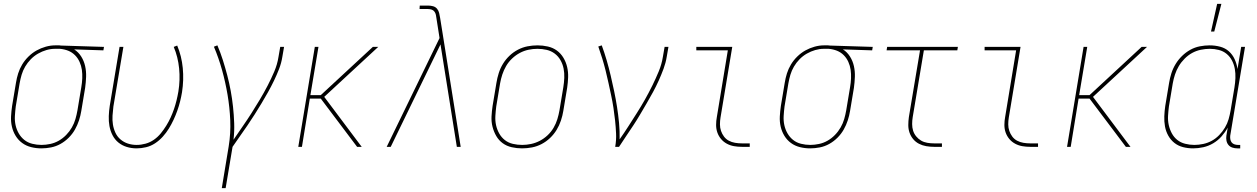

<svg xmlns="http://www.w3.org/2000/svg" viewBox="-20 -764 6540 999"><path d="M195 8Q168 8 142 1.5Q116 -5 95.5 -20Q75 -35 61.5 -57Q48 -79 42 -105Q36 -131 37.5 -158.5Q39 -186 43 -213L63 -333Q67 -358 74.5 -382Q82 -406 95.5 -428.5Q109 -451 128.5 -470Q148 -489 170.5 -501.5Q193 -514 218 -521Q243 -528 267 -528H281Q285 -528 289 -528Q293 -528 297 -527L521 -520L518 -502L366 -507Q388 -493 402.5 -470Q417 -447 423 -420Q429 -393 428 -364.5Q427 -336 423 -307L403 -187Q399 -162 391 -137.5Q383 -113 370 -90Q357 -67 337.5 -47.5Q318 -28 294.5 -15Q271 -2 245.5 3Q220 8 195 8ZM196 -10Q218 -10 241.5 -15Q265 -20 286 -32Q307 -44 324.5 -62Q342 -80 354 -101Q366 -122 372.5 -144.5Q379 -167 383 -190L403 -310Q407 -333 408 -356Q409 -379 406 -400.5Q403 -422 394 -442Q385 -462 370 -477Q355 -492 335 -500Q315 -508 292 -510H266Q244 -510 221.5 -503.5Q199 -497 178 -485Q157 -473 140 -455.5Q123 -438 111 -417.5Q99 -397 92.5 -375Q86 -353 82 -330L62 -210Q59 -186 57.5 -161Q56 -136 61 -113Q66 -90 77.5 -70Q89 -50 106.5 -36Q124 -22 147.5 -16Q171 -10 196 -10Z M691 8Q664 8 639.5 0.5Q615 -7 596 -22.5Q577 -38 565.5 -60.5Q554 -83 549.5 -108Q545 -133 546 -160Q547 -187 551 -213L602 -520H622L570 -210Q567 -186 565.5 -162.5Q564 -139 567.5 -116.5Q571 -94 580.5 -73.5Q590 -53 607 -38.5Q624 -24 645.5 -17Q667 -10 691 -10Q714 -10 737.5 -16.5Q761 -23 781 -37Q801 -51 816.5 -70Q832 -89 845 -110Q858 -131 868 -153Q878 -175 885.5 -197Q893 -219 898.5 -241.5Q904 -264 908 -287Q918 -348 912 -408Q906 -468 884 -520L902 -527Q925 -472 931 -410Q937 -348 927 -284Q923 -260 917 -236Q911 -212 902.5 -188Q894 -164 883 -140.5Q872 -117 858.5 -95Q845 -73 827 -53Q809 -33 787 -18.5Q765 -4 740 2Q715 8 691 8Z M1134 215 1170 -3Q1181 -71 1178 -138.5Q1175 -206 1164 -271Q1153 -336 1135.5 -399Q1118 -462 1093 -521L1111 -528Q1127 -491 1139.5 -451.5Q1152 -412 1162.5 -372Q1173 -332 1180.5 -291Q1188 -250 1192.5 -208Q1197 -166 1198.5 -123Q1200 -80 1195 -37Q1218 -71 1242 -105.5Q1266 -140 1288 -174.5Q1310 -209 1331.5 -245Q1353 -281 1372 -317.5Q1391 -354 1407 -391.5Q1423 -429 1429 -468L1438 -520H1458L1449 -468Q1444 -436 1432 -405Q1420 -374 1405.5 -344Q1391 -314 1374.5 -284.5Q1358 -255 1340.5 -226Q1323 -197 1305 -168.5Q1287 -140 1267.5 -111.5Q1248 -83 1228.5 -55.5Q1209 -28 1190 0L1154 215Z M1532 0 1618 -520H1637L1595 -269H1649L1920 -520H1948L1667 -260L1862 0H1838L1649 -251H1592L1551 0Z M1992 0 2267 -566 2251 -668Q2250 -677 2248 -686.5Q2246 -696 2240.5 -703.5Q2235 -711 2226 -714Q2217 -717 2207 -717H2163L2164 -735H2207Q2221 -735 2233.5 -731.5Q2246 -728 2254 -718.5Q2262 -709 2265 -696Q2268 -683 2270 -671L2283 -590L2377 0H2357L2272 -533L2013 0Z M2696 8Q2669 8 2642.5 2Q2616 -4 2595.5 -19Q2575 -34 2562 -56.5Q2549 -79 2542.5 -105Q2536 -131 2537.5 -158.5Q2539 -186 2543 -213L2563 -333Q2567 -358 2575 -383.5Q2583 -409 2597 -432Q2611 -455 2631 -474Q2651 -493 2675 -505.5Q2699 -518 2725 -523Q2751 -528 2777 -528Q2804 -528 2830.5 -522Q2857 -516 2877.5 -501Q2898 -486 2911.5 -463.5Q2925 -441 2931 -415Q2937 -389 2936 -361.5Q2935 -334 2931 -307L2911 -187Q2907 -162 2898.5 -136.5Q2890 -111 2876 -88Q2862 -65 2842 -46Q2822 -27 2798 -14.5Q2774 -2 2748 3Q2722 8 2696 8ZM2697 -10Q2720 -10 2743.5 -15Q2767 -20 2789 -31.5Q2811 -43 2829.5 -60.5Q2848 -78 2860.5 -99.5Q2873 -121 2880 -144Q2887 -167 2891 -190L2911 -310Q2915 -334 2916 -359Q2917 -384 2912.5 -407Q2908 -430 2896.5 -450.5Q2885 -471 2866.5 -485Q2848 -499 2824.5 -504.5Q2801 -510 2776 -510Q2753 -510 2729.5 -505Q2706 -500 2684.5 -488.5Q2663 -477 2644.5 -459.5Q2626 -442 2613.5 -420.5Q2601 -399 2593.5 -376Q2586 -353 2582 -330L2562 -210Q2559 -186 2557.5 -161Q2556 -136 2561 -113Q2566 -90 2577.5 -69.5Q2589 -49 2607 -35Q2625 -21 2648.5 -15.5Q2672 -10 2697 -10Z M3181 0Q3187 -35 3185.5 -69Q3184 -103 3180.5 -136Q3177 -169 3172 -202Q3167 -235 3160 -267.5Q3153 -300 3146 -332.5Q3139 -365 3131 -397Q3123 -429 3113.5 -460Q3104 -491 3093 -522L3111 -528Q3125 -490 3136.5 -450.5Q3148 -411 3157.5 -370.5Q3167 -330 3175.5 -289.5Q3184 -249 3190.5 -207.5Q3197 -166 3201 -124Q3205 -82 3204 -39Q3228 -73 3250 -107.5Q3272 -142 3294 -176.5Q3316 -211 3336 -246.5Q3356 -282 3374 -318.5Q3392 -355 3407.5 -392.5Q3423 -430 3429 -468L3438 -520H3458L3449 -468Q3444 -437 3432.5 -406Q3421 -375 3407.5 -345Q3394 -315 3378 -285.5Q3362 -256 3345 -227Q3328 -198 3311 -169Q3294 -140 3275.5 -112Q3257 -84 3238 -56Q3219 -28 3201 0Z M3840 0Q3819 0 3799 -3.5Q3779 -7 3761.5 -16.5Q3744 -26 3731.5 -41Q3719 -56 3712.5 -74.5Q3706 -93 3706 -114Q3706 -135 3710 -156L3767 -502H3603V-520H3790L3729 -153Q3726 -135 3726 -117Q3726 -99 3731.5 -83Q3737 -67 3747 -53.5Q3757 -40 3772 -32Q3787 -24 3804.5 -21Q3822 -18 3840 -18H3881V0Z M4195 8Q4168 8 4142 1.5Q4116 -5 4095.5 -20Q4075 -35 4061.5 -57Q4048 -79 4042 -105Q4036 -131 4037.5 -158.5Q4039 -186 4043 -213L4063 -333Q4067 -358 4074.5 -382Q4082 -406 4095.5 -428.5Q4109 -451 4128.5 -470Q4148 -489 4170.5 -501.5Q4193 -514 4218 -521Q4243 -528 4267 -528H4281Q4285 -528 4289 -528Q4293 -528 4297 -527L4521 -520L4518 -502L4366 -507Q4388 -493 4402.5 -470Q4417 -447 4423 -420Q4429 -393 4428 -364.5Q4427 -336 4423 -307L4403 -187Q4399 -162 4391 -137.5Q4383 -113 4370 -90Q4357 -67 4337.5 -47.5Q4318 -28 4294.5 -15Q4271 -2 4245.5 3Q4220 8 4195 8ZM4196 -10Q4218 -10 4241.5 -15Q4265 -20 4286 -32Q4307 -44 4324.5 -62Q4342 -80 4354 -101Q4366 -122 4372.5 -144.5Q4379 -167 4383 -190L4403 -310Q4407 -333 4408 -356Q4409 -379 4406 -400.5Q4403 -422 4394 -442Q4385 -462 4370 -477Q4355 -492 4335 -500Q4315 -508 4292 -510H4266Q4244 -510 4221.5 -503.5Q4199 -497 4178 -485Q4157 -473 4140 -455.5Q4123 -438 4111 -417.5Q4099 -397 4092.5 -375Q4086 -353 4082 -330L4062 -210Q4059 -186 4057.5 -161Q4056 -136 4061 -113Q4066 -90 4077.5 -70Q4089 -50 4106.5 -36Q4124 -22 4147.5 -16Q4171 -10 4196 -10Z M4840 0Q4819 0 4799 -3.5Q4779 -7 4761.5 -16Q4744 -25 4731.5 -40Q4719 -55 4712.5 -73.5Q4706 -92 4706 -113Q4706 -134 4709 -155L4767 -502H4593L4596 -520H4964L4961 -502H4787L4729 -155Q4726 -137 4726 -118.5Q4726 -100 4731 -84Q4736 -68 4747 -54.5Q4758 -41 4772.5 -32.5Q4787 -24 4804.5 -21Q4822 -18 4840 -18H4881V0Z M5340 0Q5319 0 5299 -3.5Q5279 -7 5261.5 -16.5Q5244 -26 5231.5 -41Q5219 -56 5212.5 -74.5Q5206 -93 5206 -114Q5206 -135 5210 -156L5267 -502H5103V-520H5290L5229 -153Q5226 -135 5226 -117Q5226 -99 5231.5 -83Q5237 -67 5247 -53.5Q5257 -40 5272 -32Q5287 -24 5304.5 -21Q5322 -18 5340 -18H5381V0Z M5532 0 5618 -520H5637L5595 -269H5649L5920 -520H5948L5667 -260L5862 0H5838L5649 -251H5592L5551 0Z M6281 -600 6313 -744H6335L6298 -600ZM6188 8Q6161 8 6135.5 1.5Q6110 -5 6090.5 -20.5Q6071 -36 6058.5 -58.5Q6046 -81 6041.5 -106.5Q6037 -132 6038 -159Q6039 -186 6043 -213L6063 -333Q6067 -358 6075 -383Q6083 -408 6097 -431Q6111 -454 6130.5 -473Q6150 -492 6173.5 -505Q6197 -518 6223 -523Q6249 -528 6274 -528Q6302 -528 6328.5 -521Q6355 -514 6374 -497Q6393 -480 6404 -456Q6415 -432 6419 -405L6438 -520H6458L6381 -58Q6380 -49 6381.5 -39.5Q6383 -30 6388.5 -23Q6394 -16 6403 -13Q6412 -10 6421 -10H6433V8H6418Q6405 8 6392.5 4Q6380 0 6372 -9.5Q6364 -19 6361.5 -32Q6359 -45 6361 -58L6368 -100Q6355 -76 6336 -54.5Q6317 -33 6292.5 -18.5Q6268 -4 6241 2Q6214 8 6188 8ZM6194 -10Q6217 -10 6240.5 -15Q6264 -20 6285 -31.5Q6306 -43 6323.5 -61Q6341 -79 6353.5 -100Q6366 -121 6372.5 -143.5Q6379 -166 6383 -189L6403 -309Q6407 -333 6408 -357.5Q6409 -382 6405 -405Q6401 -428 6390.5 -448.5Q6380 -469 6362.5 -483.5Q6345 -498 6322 -504Q6299 -510 6275 -510Q6252 -510 6228 -505Q6204 -500 6183 -488.5Q6162 -477 6144 -459Q6126 -441 6113.5 -420Q6101 -399 6093.5 -376Q6086 -353 6082 -330L6062 -210Q6059 -186 6057.5 -161.5Q6056 -137 6061 -114Q6066 -91 6077 -70.5Q6088 -50 6105.5 -36Q6123 -22 6146.5 -16Q6170 -10 6194 -10Z"/></svg>

Font: Iosevka SS18 Thin
Style: Italic
Weight: 100
Italic angle: -9°
Monospace: yes
Designer: Belleve Invis
Foundry: Belleve Invis
Version: Version 25.1.1; ttfautohint (v1.8.4)